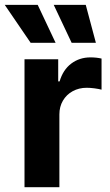

<svg xmlns="http://www.w3.org/2000/svg" viewBox="-45 -776 455 796"><path d="M56.6 -530.3H196.3V-438.5H202.1Q216.3 -486.8 250.5 -512.5Q284.7 -538.1 330.1 -538.1Q355 -538.1 376 -533.2V-404.3Q365.2 -407.2 347.2 -409.7Q329.1 -412.1 314.5 -412.1Q282.2 -412.1 256.3 -397.9Q230.5 -383.8 215.8 -358.6Q201.2 -333.5 201.2 -301.8V0H56.6ZM-25.4 -755.9H111.3L185.5 -598.6H82ZM177.7 -755.9H310.5L352.5 -598.6H252Z"/></svg>

Font: Pretendard GOV
Style: Bold
Weight: 700
Designer: Base glyphs from Inter by Rasmus Andersson; Hangeul glyphs from Noto Sans CJK(Source Han Sans) by Jang Soo-young and Kan
Foundry: Kil Hyung-jin
Version: Version 1.309